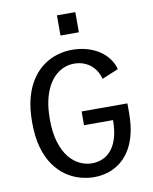

<svg xmlns="http://www.w3.org/2000/svg" viewBox="-98 -982 846 1065"><g transform="rotate(-10 325.0 -449.0)"><path d="M297.1 -908.6H400.7V-795H297.1ZM345.7 11Q306.6 11 266.1 -0.5Q225.5 -11.9 188.5 -37.4Q151.5 -62.9 122 -104.6Q92.5 -146.4 75.5 -206.5Q58.6 -266.6 58.6 -348Q58.6 -428 75.2 -487.8Q91.9 -547.5 120.8 -589.2Q149.6 -631 186.4 -656.8Q223.1 -682.5 263.8 -694.2Q304.4 -706 344.3 -706Q391.1 -706 430.4 -694.6Q469.6 -683.2 499.9 -662.9Q530.1 -642.5 550 -615.2Q569.9 -588 577.9 -556.3L485.7 -518Q480.4 -539.5 468.9 -559.2Q457.4 -579 439.5 -594.6Q421.6 -610.2 397.3 -619.3Q373.1 -628.4 342.6 -628.4Q315.7 -628.4 289.1 -618.4Q262.5 -608.3 239 -587.2Q215.5 -566.1 197.3 -533Q179.1 -500 168.7 -454Q158.3 -407.9 158.3 -348Q158.3 -272.1 174.8 -218.4Q191.3 -164.8 218.6 -131.2Q246 -97.7 279.4 -82.1Q312.8 -66.6 346.6 -66.6Q379.6 -66.6 408 -79Q436.3 -91.4 457.5 -117.6Q478.8 -143.8 490.7 -184.7Q502.6 -225.6 502.6 -282.4H339.4V-359.9H597.4V-305.6Q597.4 -236.9 583.9 -184.6Q570.4 -132.4 546.4 -95.3Q522.3 -58.3 490.5 -34.7Q458.6 -11.1 421.8 0Q384.9 11 345.7 11Z"/></g></svg>

Font: Trispace Thin
Style: Regular
Weight: 100
Designer: Tyler Finck
Foundry: Etcetera Type Company
Version: Version 1.210